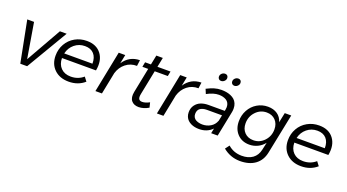

<svg xmlns="http://www.w3.org/2000/svg" viewBox="-62 -1413 4155 2296"><g transform="rotate(20 2016.0 -265.5)"><path d="M472 -526.5H558L246.5 0H159.5L56.5 -526.5H143L218 -78.5Z M774 4Q660.5 4 591.5 -62.2Q522.5 -128.5 522.5 -236.5Q522.5 -318.5 561 -385.8Q599.5 -453 667 -491Q734.5 -529 816.5 -529Q939.5 -529 1000.8 -447.2Q1062 -365.5 1037.5 -234.5H604.5Q605.5 -155 652 -108.2Q698.5 -61.5 777.5 -61.5Q870.5 -61.5 937 -119.5L976 -68.5Q894 4 774 4ZM816.5 -463Q741 -463 684.8 -416.8Q628.5 -370.5 611 -295.5H970Q971 -374.5 930.8 -418.8Q890.5 -463 816.5 -463Z M1220.5 -526.5H1303.5L1281 -413.5Q1356 -527.5 1490 -529L1480 -453Q1399.5 -454.5 1338.8 -406.5Q1278 -358.5 1254 -278L1198.5 0H1115.5Z M1655 -648H1737.5L1713 -526.5H1879.5L1867.5 -465H1701L1639 -155.5Q1629.5 -109 1641 -89.2Q1652.5 -69.5 1683.5 -69.5Q1725 -69.5 1776 -97.5L1791.5 -34.5Q1728 2.5 1666 3.5Q1603 3.5 1571.8 -35.5Q1540.5 -74.5 1555 -149.5L1618 -465H1544L1556 -526.5H1630.5Z M2003 -526.5H2086L2063.5 -413.5Q2138.5 -527.5 2272.5 -529L2262.5 -453Q2182 -454.5 2121.2 -406.5Q2060.5 -358.5 2036.5 -278L1981 0H1898Z M2671.5 0H2588.5L2601.5 -64Q2536 3.5 2433.5 3.5Q2406 3.5 2380 -1.5Q2354 -6.5 2330.2 -18Q2306.5 -29.5 2288.8 -46.5Q2271 -63.5 2260.5 -88.5Q2250 -113.5 2250 -144.5Q2250 -198.5 2277.8 -236Q2305.5 -273.5 2347.8 -290Q2390 -306.5 2442 -306.5H2650L2653.5 -324Q2657 -342.5 2657 -356Q2657 -385 2645.5 -406.5Q2634 -428 2614 -440Q2594 -452 2570.5 -457.8Q2547 -463.5 2520.5 -463.5Q2450.5 -463.5 2368.5 -418L2344 -476.5Q2395 -502.5 2438 -515.8Q2481 -529 2529 -529Q2561 -529 2590.2 -524.2Q2619.5 -519.5 2647.5 -507.8Q2675.5 -496 2695.8 -478Q2716 -460 2728.2 -431.8Q2740.5 -403.5 2740.5 -368Q2740.5 -343.5 2736.5 -324ZM2504 -725.5Q2522 -725.5 2533 -714Q2544 -702.5 2544 -684.5Q2544 -661.5 2526 -644.5Q2508 -627.5 2484.5 -627.5Q2466.5 -627.5 2455.2 -639.2Q2444 -651 2444 -668.5Q2444 -692 2461.8 -708.8Q2479.5 -725.5 2504 -725.5ZM2673 -725.5Q2691 -725.5 2701.8 -714Q2712.5 -702.5 2712.5 -684.5Q2712.5 -661.5 2694.5 -644.5Q2676.5 -627.5 2653 -627.5Q2635.5 -627.5 2624.2 -639.2Q2613 -651 2613 -668.5Q2613 -692 2630.8 -708.8Q2648.5 -725.5 2673 -725.5ZM2453 -61.5Q2509.5 -61.5 2556 -89.5Q2602.5 -117.5 2621.5 -169V-165.5L2637.5 -245H2444Q2393 -245 2361.2 -223Q2329.5 -201 2329.5 -151.5Q2329.5 -127 2340.8 -108.5Q2352 -90 2370.8 -80.2Q2389.5 -70.5 2410 -66Q2430.5 -61.5 2453 -61.5Z M3021.5 195.5Q2900.5 194 2806.5 116.5L2846.5 63.5Q2917 127.5 3020.5 129Q3106 129.5 3160 90.2Q3214 51 3230.5 -23.5L3251.5 -119Q3216 -74.5 3166.8 -50.8Q3117.5 -27 3061.5 -27Q2967.5 -27 2909 -88.5Q2850.5 -150 2850.5 -248Q2850.5 -326 2886 -391Q2921.5 -456 2983.5 -493.2Q3045.5 -530.5 3120.5 -530.5Q3192 -530.5 3241 -496.8Q3290 -463 3307.5 -401.5L3333.5 -526.5H3416L3312.5 -18Q3291.5 86 3216.5 141Q3141.5 196 3021.5 195.5ZM3089.5 -93Q3170.5 -93 3227.2 -153.8Q3284 -214.5 3284 -301Q3284 -372.5 3241.5 -416.5Q3199 -460.5 3129.5 -460.5Q3048.5 -460.5 2991.5 -399.8Q2934.5 -339 2934.5 -252.5Q2934.5 -181 2977.2 -137Q3020 -93 3089.5 -93Z M3731 4Q3617.5 4 3548.5 -62.2Q3479.5 -128.5 3479.5 -236.5Q3479.5 -318.5 3518 -385.8Q3556.5 -453 3624 -491Q3691.5 -529 3773.5 -529Q3896.5 -529 3957.8 -447.2Q4019 -365.5 3994.5 -234.5H3561.5Q3562.5 -155 3609 -108.2Q3655.5 -61.5 3734.5 -61.5Q3827.5 -61.5 3894 -119.5L3933 -68.5Q3851 4 3731 4ZM3773.5 -463Q3698 -463 3641.8 -416.8Q3585.5 -370.5 3568 -295.5H3927Q3928 -374.5 3887.8 -418.8Q3847.5 -463 3773.5 -463Z"/></g></svg>

Font: Argentum Sans Light
Style: Italic
Weight: 300
Italic angle: -11.3°
Designer: Julieta Ulanovsky (font), Owen Earl (portions from Jones font), Cristiano Sobral (main changes and remaster)
Foundry: Julieta Ulanovsky (font), Owen Earl (portions from Jones font), Cristiano Sobral (main changes and remaster)
Version: Version 3.127